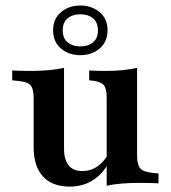

<svg xmlns="http://www.w3.org/2000/svg" viewBox="-20 -676 630 708"><path d="M216.1 -416.1V-208.1H104V-314.5Q104 -348.4 92.7 -361.3Q81.5 -374.2 48.4 -377.4L25 -379.8V-416.1Q41.9 -415.3 57.7 -414.9Q73.4 -414.5 92.7 -414.5Q129.8 -414.5 160.1 -417.3Q190.3 -420.2 216.1 -425.8ZM216.1 -208.1V-128.2Q216.1 -87.1 233.1 -66.1Q250 -45.2 283.9 -45.2Q320.2 -45.2 348.4 -69.4Q376.6 -93.5 397.6 -144.4L405.6 -128.2Q379 -55.6 337.1 -21.8Q295.2 12.1 237.1 12.1Q172.6 12.1 138.3 -25.4Q104 -62.9 104 -133.9V-208.1ZM373.4 0V-208.1H485.5V-102.4Q485.5 -68.5 497.2 -55.2Q508.9 -41.9 541.9 -38.7L564.5 -36.3V0Q547.6 -0.8 531.9 -1.2Q516.1 -1.6 496.8 -1.6Q459.7 -1.6 429.4 0.8Q399.2 3.2 373.4 8.9ZM485.5 -416.1V-208.1H373.4V-314.5Q373.4 -348.4 363.3 -361.3Q353.2 -374.2 324.2 -378.2L308.9 -379.8V-416.1Q325.8 -415.3 339.9 -414.9Q354 -414.5 370.2 -414.5Q404 -414.5 432.3 -417.3Q460.5 -420.2 485.5 -425.8ZM275.8 -472.6Q233.9 -472.6 204.8 -497.2Q175.8 -521.8 175.8 -564.5Q175.8 -606.5 204.8 -631Q233.9 -655.6 275.8 -655.6Q318.5 -655.6 347.6 -631Q376.6 -606.5 376.6 -564.5Q376.6 -521.8 347.6 -497.2Q318.5 -472.6 275.8 -472.6ZM275.8 -504.8Q304.8 -504.8 323 -519.8Q341.1 -534.7 341.1 -563.7Q341.1 -593.5 323 -608.5Q304.8 -623.4 275.8 -623.4Q247.6 -623.4 229.4 -608.5Q211.3 -593.5 211.3 -563.7Q211.3 -534.7 229.4 -519.8Q247.6 -504.8 275.8 -504.8Z"/></svg>

Font: Playfair 9pt
Style: Bold
Weight: 700
Designer: Claus Eggers Sørensen
Foundry: Claus Eggers Sørensen
Version: Version 2.203